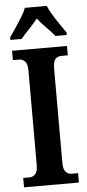

<svg xmlns="http://www.w3.org/2000/svg" viewBox="-62 -965 453 1000"><g transform="rotate(-5 165.0 -465.5)"><path d="M22 0V-49H55Q72 -49 85 -62Q98 -75 98 -110V-602Q98 -639 85 -652Q72 -665 55 -665H22V-714H309V-665H275Q256 -665 244 -652Q232 -639 232 -601V-110Q232 -76 244.5 -62.5Q257 -49 275 -49H309V0ZM18 -784Q31 -803 48.5 -829Q66 -855 83 -882Q100 -909 108 -931H222Q231 -909 247.5 -882Q264 -855 282 -829Q300 -803 313 -784V-771H254Q237 -792 210 -819Q183 -846 165 -870Q146 -846 120 -819Q94 -792 77 -771H18Z"/></g></svg>

Font: Noto Serif Thai ExtraCondensed
Style: Bold
Weight: 700
Width: 2
Designer: Monotype Design Team
Foundry: Monotype Imaging Inc.
Version: Version 2.002; ttfautohint (v1.8.4.7-5d5b)